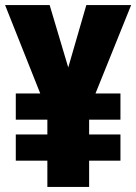

<svg xmlns="http://www.w3.org/2000/svg" viewBox="-20 -734 535 754"><path d="M248 -469 319 -714H495L355 -367H453V-264H330V-206H453V-103H330V0H166V-103H42V-206H166V-264H42V-367H138L0 -714H175Z"/></svg>

Font: Noto Sans Gurmukhi UI ExtraCondensed Black
Style: Regular
Weight: 900
Width: 2
Designer: Jelle Bosma - Monotype Design Team
Foundry: Monotype Imaging Inc.
Version: Version 2.004; ttfautohint (v1.8.4.7-5d5b)